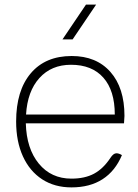

<svg xmlns="http://www.w3.org/2000/svg" viewBox="-20 -803 600 833"><path d="M518 -268H92Q95 -158 148.5 -93Q202 -28 290 -28Q348 -28 388 -49.5Q428 -71 459 -118Q472 -138 485 -138Q496 -138 509 -130Q480 -61 425 -25.5Q370 10 290 10Q217 10 163 -25Q109 -60 79.5 -124.5Q50 -189 50 -276Q50 -410 113.5 -485Q177 -560 291 -560Q398 -560 459 -491Q520 -422 520 -300ZM478 -306Q478 -410 428.5 -466Q379 -522 288 -522Q203 -522 151 -464.5Q99 -407 93 -306ZM353 -783H397L295 -632H251Z"/></svg>

Font: Krub ExtraLight
Style: Regular
Weight: 275
Designer: Ekaluck Peanpanawate
Foundry: Cadson Demak Co.,Ltd.
Version: Version 1.000; ttfautohint (v1.6)